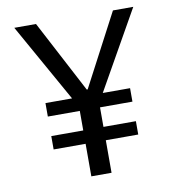

<svg xmlns="http://www.w3.org/2000/svg" viewBox="-78 -758 757 828"><g transform="rotate(-10 300.0 -344.0)"><path d="M560.5 -688.5 366.5 -345.5H486V-286.5H344V-201H486V-142.5H344V0H255.5V-142.5H115.5V-201H255.5V-286.5H115.5V-345.5H232L39.5 -688.5H134.5L301 -372H305L471.5 -688.5Z"/></g></svg>

Font: Fast_Mono
Style: Regular
Weight: 400
Monospace: yes
Designer: Carrois Corporate, Edenspiekermann AG, Nikita Prokopov
Foundry: Carrois Corporate, Edenspiekermann AG, Nikita Prokopov
Version: Version 5.002